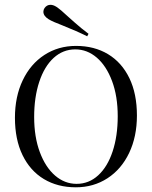

<svg xmlns="http://www.w3.org/2000/svg" viewBox="-20 -775 638 806"><path d="M554.8 -290.3Q554.8 -201.6 522.2 -133.1Q489.5 -64.5 431 -26.6Q372.6 11.3 298.4 11.3Q221.8 11.3 164.1 -23.4Q106.5 -58.1 74.6 -123.8Q42.7 -189.5 42.7 -280.6Q42.7 -369.4 75.4 -437.9Q108.1 -506.5 166.5 -544.4Q225 -582.3 299.2 -582.3Q375.8 -582.3 433.5 -547.6Q491.1 -512.9 523 -447.2Q554.8 -381.5 554.8 -290.3ZM123.4 -283.9Q123.4 -200 147.2 -136.3Q171 -72.6 211.3 -37.9Q251.6 -3.2 301.6 -3.2Q353.2 -3.2 392.3 -39.1Q431.5 -75 452.8 -139.5Q474.2 -204 474.2 -287.1Q474.2 -371 450.4 -434.7Q426.6 -498.4 386.3 -533.1Q346 -567.7 296 -567.7Q244.4 -567.7 205.2 -531.9Q166.1 -496 144.8 -431.5Q123.4 -366.9 123.4 -283.9ZM265.3 -705.6Q271 -700.8 294.8 -679.4Q318.5 -658.1 351.6 -633.1L346 -622.6Q302.4 -644.4 241.9 -668.5Q200.8 -683.9 183.9 -694.4Q162.1 -708.1 162.1 -725.8Q162.1 -733.9 166.9 -741.1Q176.6 -754.8 191.9 -754.8Q203.2 -754.8 216.1 -746.8Q235.5 -733.9 265.3 -705.6Z"/></svg>

Font: Playfair Display
Style: Regular
Weight: 400
Designer: Claus Eggers Sørensen
Foundry: Claus Eggers Sørensen
Version: Version 1.005; ttfautohint (v1.2) -l 10 -r 42 -G 200 -x 21 -